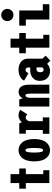

<svg xmlns="http://www.w3.org/2000/svg" viewBox="1147 -1987 856 3190"><g transform="rotate(-90 1575.0 -392.0)"><path d="M277 -100.5H342V0H128V-391H35.5V-500H128V-645H277V-500H371.5V-391H277Z M488.5 -251Q488.5 -308.5 499.8 -354.5Q511 -400.5 529 -429.2Q547 -458 571.8 -477.2Q596.5 -496.5 621.8 -504.2Q647 -512 674 -512Q701 -512 726 -504.2Q751 -496.5 775.8 -477.2Q800.5 -458 819 -429.2Q837.5 -400.5 848.8 -354.5Q860 -308.5 860 -251Q860 -193 848.8 -147Q837.5 -101 819 -72Q800.5 -43 775.8 -23.8Q751 -4.5 726 3.2Q701 11 674 11Q647 11 622 3.2Q597 -4.5 572.2 -23.8Q547.5 -43 529.2 -72Q511 -101 499.8 -147Q488.5 -193 488.5 -251ZM674 -103.5Q685.5 -103.5 693.2 -113.8Q701 -124 706.2 -158Q711.5 -192 711.5 -251Q711.5 -309 706.2 -342.8Q701 -376.5 693.2 -387Q685.5 -397.5 674 -397.5Q661.5 -397.5 653.8 -387Q646 -376.5 640.8 -343Q635.5 -309.5 635.5 -251Q635.5 -192 641 -158Q646.5 -124 654.2 -113.8Q662 -103.5 674 -103.5Z M1156 -109H1220V0H947.5V-109H1010.5V-391H949V-500H1122L1138.5 -457Q1187 -512 1254.5 -512Q1287.5 -512 1313.5 -500.8Q1339.5 -489.5 1344.5 -481.5L1269.5 -364Q1264 -373.5 1251 -383.2Q1238 -393 1221.5 -393Q1196.5 -393 1178.8 -376.2Q1161 -359.5 1156 -333Z M1399.5 0V-500H1519.5L1534.5 -442Q1572.5 -511 1642.5 -511Q1704 -511 1733.5 -464.2Q1763 -417.5 1763 -334V0H1614.5V-313.5Q1614.5 -351 1608.5 -373.8Q1602.5 -396.5 1584.5 -396.5Q1566.5 -396.5 1556.8 -376.2Q1547 -356 1545 -328V0Z M2163 16.5 2109.5 -37Q2065 11 1990 11Q1918 11 1872.2 -34.2Q1826.5 -79.5 1826.5 -160Q1826.5 -232.5 1876.2 -275.5Q1926 -318.5 2010 -318.5H2050V-333.5Q2050 -396.5 2009.5 -396.5Q1973 -396.5 1955.5 -346.5L1831 -418.5Q1845.5 -457 1894.8 -484.5Q1944 -512 2012.5 -512Q2093.5 -512 2144.2 -469.8Q2195 -427.5 2195 -358.5V-116L2245.5 -62.5ZM2012 -94.5Q2037 -94.5 2050 -118.5V-213H2019Q1994.5 -213 1982.2 -197.5Q1970 -182 1970 -154Q1970 -94.5 2012 -94.5Z M2527 -100.5H2592V0H2378V-391H2285.5V-500H2378V-645H2527V-500H2621.5V-391H2527Z M2993 -626Q2963.5 -596.5 2921 -596.5Q2878.5 -596.5 2849 -626Q2819.5 -655.5 2819.5 -698Q2819.5 -740.5 2849 -770Q2878.5 -799.5 2921 -799.5Q2963.5 -799.5 2993 -770Q3022.5 -740.5 3022.5 -698Q3022.5 -655.5 2993 -626ZM2996 -109H3100V0H2846V-391H2743V-500H2996Z"/></g></svg>

Font: League Mono Condensed
Style: Bold
Weight: 700
Width: 1
Designer: Tyler Finck
Foundry: The League of Moveable Type / Tyler Finck
Version: Version 2.210